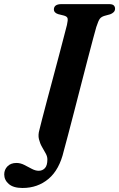

<svg xmlns="http://www.w3.org/2000/svg" viewBox="-100 -720 578 932"><path d="M367.5 -589Q363.5 -576 352.5 -534.5Q341.5 -493 326 -434Q310.5 -375 293.5 -308.5Q276.5 -242 260 -178.5Q243.5 -115 230.2 -64.2Q217 -13.5 209.5 13Q188.5 103.5 135.8 148Q83 192.5 9.5 192.5Q-35 192.5 -57.2 173.2Q-79.5 154 -79.5 126.5Q-79.5 103.5 -63.5 87.2Q-47.5 71 -20 71Q-1 71 17.8 80.5Q36.5 90 54.2 99.5Q72 109 88 109Q106 109 118 96.2Q130 83.5 130 53.5Q130 39.5 121.8 24.8Q113.5 10 103.8 -7Q94 -24 89 -44.5Q84 -65 91.5 -90.5Q94.5 -103 104.2 -141Q114 -179 128 -231.8Q142 -284.5 157.5 -342.2Q173 -400 187 -453.2Q201 -506.5 211.2 -545.8Q221.5 -585 225 -599Q230.5 -623 227.8 -631.8Q225 -640.5 210 -644.5L182 -651.5Q161.5 -658.5 161.5 -673.5Q161.5 -700 198.5 -700H429Q446 -700 452.2 -693.8Q458.5 -687.5 458.5 -678Q458.5 -667.5 451.5 -660.8Q444.5 -654 434.5 -650.5L407 -643Q392 -638.5 384.8 -629.2Q377.5 -620 367.5 -589Z"/></svg>

Font: Fraunces 9pt SemiBold
Style: Italic
Weight: 600
Italic angle: -16°
Version: Version 1.000;[b76b70a41]